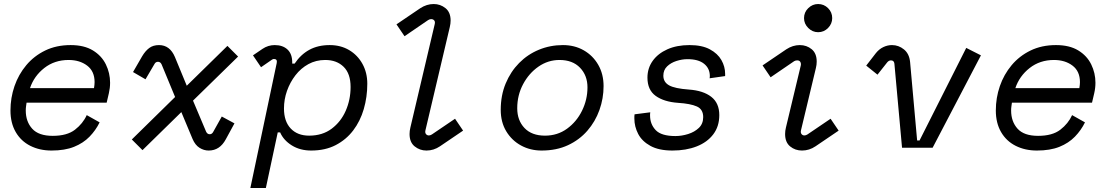

<svg xmlns="http://www.w3.org/2000/svg" viewBox="-20 -734 5548 954"><path d="M236 14Q177 14 130.5 -9.5Q84 -33 58 -78Q32 -123 32 -185Q32 -248 52 -306Q72 -364 110.5 -410Q149 -456 204.5 -483Q260 -510 331 -510Q398 -510 441.5 -483.5Q485 -457 506 -414Q527 -371 527 -323Q527 -297 521 -271L510 -224H112Q111 -216 109.5 -206Q108 -196 108 -185Q108 -130 140 -94.5Q172 -59 242 -59Q313 -59 352.5 -89.5Q392 -120 411 -162L475 -126Q456 -87 425 -55Q394 -23 348 -4.5Q302 14 236 14ZM129 -296H447Q450 -313 450 -326Q450 -380 413 -408Q376 -436 321 -436Q251 -436 200 -396Q149 -356 129 -296Z M1017 14Q993 14 971.5 0.5Q950 -13 937 -43L881 -177L688 12L635 -41L850 -252L783 -414Q777 -427 765 -427Q753 -427 747 -415L703 -340L641 -376L686 -454Q702 -481 721.5 -495.5Q741 -510 770 -510Q824 -510 849 -451L908 -308L1110 -506L1163 -453L939 -234L1004 -80Q1010 -67 1022 -67Q1033 -67 1039 -78L1082 -155L1145 -121L1102 -42Q1072 14 1017 14Z M1224 200 1355 -421Q1359 -441 1341 -441Q1337 -441 1332 -438L1277 -400L1237 -459L1284 -491Q1312 -510 1345 -510Q1385 -510 1408.5 -488Q1432 -466 1432 -424V-418H1444Q1474 -463 1517 -486.5Q1560 -510 1618 -510Q1673 -510 1715 -485Q1757 -460 1781 -416.5Q1805 -373 1805 -318Q1805 -252 1787.5 -192Q1770 -132 1735 -86Q1700 -40 1648 -13Q1596 14 1526 14Q1471 14 1430 -11.5Q1389 -37 1372 -76H1360L1301 200ZM1516 -60Q1582 -60 1628 -94.5Q1674 -129 1698 -184Q1722 -239 1722 -302Q1722 -368 1687.5 -402Q1653 -436 1596 -436Q1550 -436 1512.5 -415.5Q1475 -395 1448 -360Q1421 -325 1406 -282.5Q1391 -240 1391 -195Q1391 -131 1424.5 -95.5Q1458 -60 1516 -60Z M2099 14Q2066 14 2040.5 -6.5Q2015 -27 2015 -68Q2015 -76 2016 -84Q2017 -92 2019 -100L2140 -614Q2143 -626 2137.5 -632.5Q2132 -639 2122 -639Q2115 -639 2107 -634L1990 -554L1950 -613L2068 -693Q2100 -714 2135 -714Q2168 -714 2193.5 -693.5Q2219 -673 2219 -632Q2219 -625 2218 -616.5Q2217 -608 2215 -600L2094 -87Q2091 -75 2096.5 -68Q2102 -61 2111 -61Q2118 -61 2126 -66L2241 -144L2281 -85L2166 -7Q2135 14 2099 14Z M2671 14Q2615 14 2569 -11Q2523 -36 2495.5 -81.5Q2468 -127 2468 -188Q2468 -260 2492.5 -319Q2517 -378 2559.5 -421Q2602 -464 2658 -487Q2714 -510 2777 -510Q2835 -510 2880.5 -484Q2926 -458 2952.5 -412Q2979 -366 2979 -306Q2979 -245 2958.5 -187.5Q2938 -130 2898.5 -84.5Q2859 -39 2802 -12.5Q2745 14 2671 14ZM2688 -60Q2750 -60 2797.5 -94.5Q2845 -129 2872 -184Q2899 -239 2899 -300Q2899 -359 2862 -397.5Q2825 -436 2760 -436Q2703 -436 2655.5 -403Q2608 -370 2579 -315.5Q2550 -261 2550 -196Q2550 -136 2586 -98Q2622 -60 2688 -60Z M3321 14Q3254 14 3212 -9Q3170 -32 3151 -68.5Q3132 -105 3132 -145Q3132 -150 3132 -155.5Q3132 -161 3133 -166L3211 -176Q3210 -169 3210 -166.5Q3210 -164 3210 -160Q3210 -117 3238 -87.5Q3266 -58 3336 -58Q3367 -58 3399 -68Q3431 -78 3452.5 -98.5Q3474 -119 3474 -152Q3474 -191 3442.5 -205Q3411 -219 3349 -223Q3279 -228 3238 -257.5Q3197 -287 3197 -348Q3197 -395 3223 -431.5Q3249 -468 3296 -489Q3343 -510 3406 -510Q3468 -510 3507 -489Q3546 -468 3564.5 -435.5Q3583 -403 3583 -367V-356L3506 -345Q3506 -345 3506.5 -349Q3507 -353 3507 -356Q3507 -394 3478.5 -417Q3450 -440 3396 -440Q3369 -440 3341 -431Q3313 -422 3294.5 -404Q3276 -386 3276 -358Q3276 -326 3304.5 -310Q3333 -294 3403 -289Q3474 -284 3514 -253Q3554 -222 3554 -162Q3554 -106 3524 -66.5Q3494 -27 3441.5 -6.5Q3389 14 3321 14Z M4045 -574Q4017 -574 3996 -595Q3975 -616 3975 -644Q3975 -673 3996 -693.5Q4017 -714 4045 -714Q4074 -714 4094.5 -693.5Q4115 -673 4115 -644Q4115 -616 4094.5 -595Q4074 -574 4045 -574ZM3965 14Q3931 14 3906 -6.5Q3881 -27 3881 -68Q3881 -84 3885 -100L3959 -409Q3961 -419 3956.5 -426.5Q3952 -434 3941 -434Q3933 -434 3926 -430L3809 -350L3769 -409L3887 -489Q3919 -510 3954 -510Q3988 -510 4013 -489.5Q4038 -469 4038 -428Q4038 -412 4034 -396L3960 -87Q3957 -75 3962.5 -68Q3968 -61 3977 -61Q3984 -61 3992 -66L4107 -144L4147 -85L4032 -7Q4001 14 3965 14Z M4462 0 4424 -418Q4422 -434 4407 -434Q4397 -434 4389 -425L4340 -363L4284 -408L4332 -470Q4348 -490 4369 -500Q4390 -510 4412 -510Q4445 -510 4471.5 -488.5Q4498 -467 4502 -426L4537 -36H4549L4781 -496L4854 -459L4614 0Z M5132 14Q5073 14 5026.5 -9.5Q4980 -33 4954 -78Q4928 -123 4928 -185Q4928 -248 4948 -306Q4968 -364 5006.5 -410Q5045 -456 5100.5 -483Q5156 -510 5227 -510Q5294 -510 5337.5 -483.5Q5381 -457 5402 -414Q5423 -371 5423 -323Q5423 -297 5417 -271L5406 -224H5008Q5007 -216 5005.5 -206Q5004 -196 5004 -185Q5004 -130 5036 -94.5Q5068 -59 5138 -59Q5209 -59 5248.5 -89.5Q5288 -120 5307 -162L5371 -126Q5352 -87 5321 -55Q5290 -23 5244 -4.5Q5198 14 5132 14ZM5025 -296H5343Q5346 -313 5346 -326Q5346 -380 5309 -408Q5272 -436 5217 -436Q5147 -436 5096 -396Q5045 -356 5025 -296Z"/></svg>

Font: Space Mono
Style: Italic
Weight: 400
Italic angle: -12°
Monospace: yes
Designer: Colophon Foundry + Benjamin Critton
Foundry: Colophon Foundry & Benjamin Critton
Version: Version 1.003; ttfautohint (v1.8.4.7-5d5b)